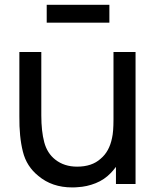

<svg xmlns="http://www.w3.org/2000/svg" viewBox="-20 -784 670 818"><path d="M446 -687.5H179V-763.5H446ZM557.5 -562.5V0H474V-73Q467.5 -64.5 462.2 -58.2Q457 -52 452 -47Q425 -18.5 387.5 -3.5Q350 11.5 310.5 13.5Q306.5 14 301 14.2Q295.5 14.5 287.5 14.5Q201.5 14.5 143.5 -34.5Q93 -75 77.5 -138Q61.5 -201 62.5 -289.5V-562.5H156V-292.5Q156 -225 168.5 -178Q181 -131 215.5 -104Q253.5 -74 308.5 -74Q371.5 -74 408.5 -107.5Q446 -138.5 457.5 -197Q463.5 -223 463.5 -275V-562.5Z"/></svg>

Font: Russisch Sans Medium
Style: Regular
Weight: 500
Width: 4
Designer: Michael Sharanda (font) & Cristiano Sobral (main changes)
Foundry: Michael Sharanda
Version: Version 2.00;September 8, 2020;FontCreator 13.0.0.2681 64-bi